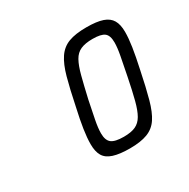

<svg xmlns="http://www.w3.org/2000/svg" viewBox="-83 -773 445 453"><g transform="rotate(-30 139.0 -546.5)"><path d="M151 -397Q123 -397 106 -402.5Q89 -408 82 -420Q75 -432 75 -452Q75 -469 78.5 -492Q82 -515 89 -546Q98 -590 106 -619Q114 -648 125.5 -665Q137 -682 155.5 -689Q174 -696 204 -696Q232 -696 248 -690.5Q264 -685 271 -673Q278 -661 278 -641Q278 -624 274.5 -601Q271 -578 264 -546Q255 -502 247 -473Q239 -444 228 -427.5Q217 -411 198.5 -404Q180 -397 151 -397ZM152 -428Q172 -428 184 -433.5Q196 -439 203.5 -452Q211 -465 217 -488Q223 -511 230 -546Q236 -576 240 -597Q244 -618 244 -632Q244 -651 235 -658Q226 -665 203 -665Q183 -665 170.5 -659.5Q158 -654 150.5 -640.5Q143 -627 137 -604Q131 -581 123 -546Q117 -517 113 -496.5Q109 -476 109 -462Q109 -443 118.5 -435.5Q128 -428 152 -428Z"/></g></svg>

Font: Saira Condensed Thin
Style: Italic
Weight: 250
Width: 3
Italic angle: -12°
Designer: Hector Gatti with collaboration of the Omnibus-Type team
Foundry: Omnibus-Type
Version: Version 1.101